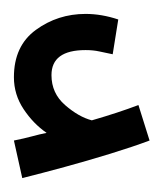

<svg xmlns="http://www.w3.org/2000/svg" viewBox="-20 -834 235 276"><path d="M12 -578 0 -632Q15 -635 26 -638Q37 -641 47 -643Q28 -656 14 -677Q0 -698 0 -723Q0 -768 31.5 -791Q63 -814 103 -814Q126 -814 150 -806L142 -756Q132 -758 123 -760Q114 -762 103 -762Q54 -762 54 -726Q54 -700 73.5 -683Q93 -666 112 -661Q150 -672 179 -683L195 -632Q171 -623 138.5 -613Q106 -603 73 -594Q40 -585 12 -578Z"/></svg>

Font: Go Noto Kurrent-Regular
Style: Regular
Weight: 400
Designer: Monotype Design Team
Foundry: Monotype Imaging Inc.
Version: Version 2.012; ttfautohint (v1.8.4.7-5d5b)